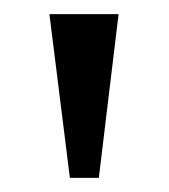

<svg xmlns="http://www.w3.org/2000/svg" viewBox="-20 -734 239 272"><path d="M79 -482 50 -714H148L120 -482Z"/></svg>

Font: Noto Serif Tamil Condensed
Style: Regular
Weight: 400
Width: 3
Designer: Indian Type Foundry, Tom Grace, and the Monotype Design Team
Foundry: Monotype Imaging Inc.
Version: Version 2.004